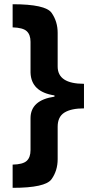

<svg xmlns="http://www.w3.org/2000/svg" viewBox="-20 -734 434 912"><path d="M253.9 -418Q253.9 -335.9 378.9 -335.9V-219.2Q317.9 -219.2 285.9 -199.2Q253.9 -179.2 253.9 -131.8V22Q253.9 76.7 224.6 117.4Q195.3 158.2 40 158.2V47.9Q88.4 46.9 106.7 30.3Q125 13.7 125 -21V-172.4Q125 -258.3 238.8 -274.9V-280.8Q127.9 -297.4 125 -389.2V-535.2Q125 -569.3 106.9 -585.9Q88.9 -602.5 40 -604V-713.9Q196.3 -713.9 225.1 -672.9Q253.9 -631.8 253.9 -578.1Z"/></svg>

Font: OpenSans-Bold
Style: Bold
Weight: 700
Foundry: Ascender Corporation
Version: Version 1.10